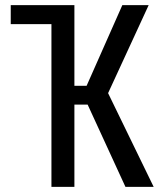

<svg xmlns="http://www.w3.org/2000/svg" viewBox="-20 -731 640 751"><path d="M322.8 -321.8 470.7 0H581.1L402.8 -366.7L561.5 -710.9H458.5L318.8 -395.5H271V-710.9H22V-636.7H181.2V0H271V-321.8Z"/></svg>

Font: Roboto Mono
Style: Regular
Weight: 400
Monospace: yes
Designer: Google
Version: Version 3.000